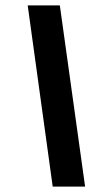

<svg xmlns="http://www.w3.org/2000/svg" viewBox="-20 -694 408 714"><path d="M176 0 83 -674H202.5L296.5 0Z"/></svg>

Font: Anybody SemiBold
Style: Italic
Weight: 600
Italic angle: -10°
Designer: Tyler Finck
Foundry: Etcetera Type Company
Version: Version 1.010; ttfautohint (v1.8.3) -l 8 -r 50 -G 200 -x 14 